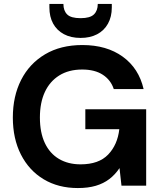

<svg xmlns="http://www.w3.org/2000/svg" viewBox="-20 -940 815 972"><path d="M374 12Q275 12 201 -32.5Q127 -77 86 -157.5Q45 -238 45 -345Q45 -453 87 -535.5Q129 -618 208 -665Q287 -712 397 -712Q520 -712 601.5 -653Q683 -594 707 -489H556Q541 -535 500.5 -561.5Q460 -588 396 -588Q328 -588 280 -558Q232 -528 207 -474Q182 -420 182 -345Q182 -269 207 -216Q232 -163 278.5 -135.5Q325 -108 388 -108Q480 -108 527.5 -157.5Q575 -207 584 -286H412V-387H720V0H595L585 -89Q563 -56 533.5 -33.5Q504 -11 465 0.5Q426 12 374 12ZM388 -748Q339 -748 303.5 -767Q268 -786 249 -820.5Q230 -855 230 -903V-920H301Q301 -886 320 -867Q339 -848 388 -848Q436 -848 455.5 -867Q475 -886 475 -920H546V-902Q546 -855 526.5 -820Q507 -785 471.5 -766.5Q436 -748 388 -748Z"/></svg>

Font: DM Sans 24pt
Style: Bold
Weight: 700
Designer: Colophon Foundry, Jonny Pinhorn
Foundry: Colophon Foundry
Version: Version 4.004;gftools[0.9.30]